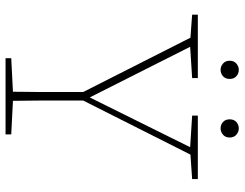

<svg xmlns="http://www.w3.org/2000/svg" viewBox="-112 -748 860 675"><g transform="rotate(90 317.5 -410.0)"><path d="M31 -656V-676H254V-656L144 -649L322 -296L497 -649L386 -656V-676H609V-656L523 -650L333 -273Q333 -219 333 -183Q333 -147 333 -121.5Q333 -96 333.5 -74.5Q334 -53 334 -26L452 -20V0H184V-20L302 -26Q302 -55 302.5 -77.5Q303 -100 303 -125Q303 -150 303 -185Q303 -220 303 -273L112 -650ZM225 -756Q213 -756 203 -764.5Q193 -773 193 -788Q193 -803 203 -811.5Q213 -820 225 -820Q238 -820 247.5 -811.5Q257 -803 257 -788Q257 -773 247.5 -764.5Q238 -756 225 -756ZM431 -756Q418 -756 408.5 -764.5Q399 -773 399 -788Q399 -803 408.5 -811.5Q418 -820 431 -820Q443 -820 453 -811.5Q463 -803 463 -788Q463 -773 453 -764.5Q443 -756 431 -756Z"/></g></svg>

Font: Source Serif 4 ExtraLight
Style: Regular
Weight: 200
Designer: Frank Grießhammer
Foundry: Adobe
Version: Version 4.005;hotconv 1.1.0;makeotfexe 2.6.0